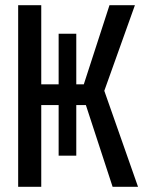

<svg xmlns="http://www.w3.org/2000/svg" viewBox="-20 -720 561 740"><path d="M50 0V-700H139V-395H303L402 -700H500L382 -370L512 0H414L311 -315H139V0ZM274 -120H206V-590H274Z"/></svg>

Font: Tektur SemiCondensed
Style: Regular
Weight: 400
Width: 4
Designer: Adam Jagosz
Foundry: Adam Jagosz
Version: Version 1.005;gftools[0.9.30]